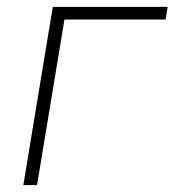

<svg xmlns="http://www.w3.org/2000/svg" viewBox="-20 -540 540 560"><path d="M48 0 134 -520H469L463 -483H168L88 0Z"/></svg>

Font: Iosevka Term Curly XLt Obl
Style: Regular
Weight: 200
Italic angle: -9°
Designer: Belleve Invis
Foundry: Belleve Invis
Version: Version 32.3.0